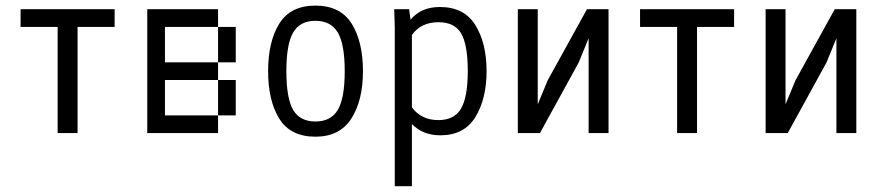

<svg xmlns="http://www.w3.org/2000/svg" viewBox="-20 -470 3102 678"><path d="M253.9 -375V0H183.6V-375H52.7V-437.5H384.8V-375Z M750 -250V-187.5H562.5V-62.5H750V0H500V-437.5H750V-375H562.5V-250ZM750 -375H812.5V-250H750ZM750 -62.5V-187.5H812.5V-62.5Z M926.8 -218.8Q926.8 -323.2 966.3 -386.7Q1005.9 -450.2 1093.8 -450.2Q1181.6 -450.2 1221.7 -386.7Q1261.7 -323.2 1261.7 -218.8Q1261.7 -115.2 1220.7 -51.3Q1179.7 12.7 1093.8 12.7Q1005.9 12.7 966.3 -50.8Q926.8 -114.3 926.8 -218.8ZM1197.3 -218.8Q1197.3 -313.5 1172.9 -355Q1148.4 -396.5 1093.8 -396.5Q1039.1 -396.5 1015.1 -355Q991.2 -313.5 991.2 -218.8Q991.2 -123 1015.1 -82Q1039.1 -41 1093.8 -41Q1148.4 -41 1172.9 -82Q1197.3 -123 1197.3 -218.8Z M1698.2 -218.8Q1698.2 -121.1 1658.7 -56.6Q1619.1 7.8 1535.2 7.8Q1472.7 7.8 1434.6 -32.2V187.5H1374V-375L1372.1 -437.5H1424.8L1429.7 -400.4Q1466.8 -445.3 1533.2 -445.3Q1619.1 -445.3 1658.7 -381.3Q1698.2 -317.4 1698.2 -218.8ZM1631.8 -218.8Q1631.8 -312.5 1608.4 -352.1Q1585 -391.6 1528.3 -391.6Q1466.8 -391.6 1434.6 -346.7V-90.8Q1467.8 -45.9 1528.3 -45.9Q1584 -45.9 1607.9 -86.4Q1631.8 -127 1631.8 -218.8Z M2128.9 -437.5V0H2058.6V-335L2023.4 -249L1886.7 0H1808.6V-437.5H1878.9V-101.6L1914.1 -186.5L2052.7 -437.5Z M2441.4 -375V0H2371.1V-375H2240.2V-437.5H2572.3V-375Z M3003.9 -437.5V0H2933.6V-335L2898.4 -249L2761.7 0H2683.6V-437.5H2753.9V-101.6L2789.1 -186.5L2927.7 -437.5Z"/></svg>

Font: Sudo Light
Style: Regular
Weight: 300
Monospace: yes
Designer: Jens Kutilek
Foundry: Jens Kutilek
Version: Version 0.040